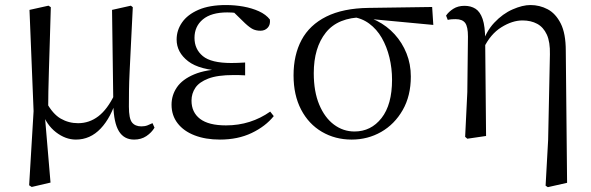

<svg xmlns="http://www.w3.org/2000/svg" viewBox="-20 -551 2396 778"><path d="M98.1 199.8 116.1 -100.8 99.5 -510.9 176.5 -528 185.9 -521.8Q183.7 -440.4 181.7 -378.9Q179.7 -317.5 178.3 -269.3Q176.9 -221.2 176 -181.2Q175.1 -141.2 175.1 -101.7L161.7 -82.8L184.7 188.8L108.5 206.6ZM523.5 14.6Q482.5 14.6 461.8 -19.3Q441.1 -53.3 439.2 -125.3V-128.5L434 -510.9L510.3 -528L518.1 -521.8Q513.7 -435.6 510.7 -372.5Q507.7 -309.5 505.4 -263.6Q503.1 -217.8 502.7 -183.5Q502.3 -149.2 502.3 -119.2Q502.3 -70.5 515 -54.7Q527.7 -38.9 552.7 -38.9Q567.1 -38.9 577.8 -43.1Q588.4 -47.3 598 -52L606.1 -33.6Q594.2 -13.7 573.1 0.5Q552 14.6 523.5 14.6ZM287.6 14.6Q245.3 14.6 206.7 -15.3Q168.1 -45.3 150.7 -96.8H148.5L167.8 -136.8Q193.6 -89.2 225.8 -70.5Q258.1 -51.8 296.3 -51.8Q341.9 -51.8 378.6 -79.9Q415.3 -108 444 -167.6L456.6 -155.4H454.2Q430.3 -74.8 387.9 -30.1Q345.5 14.6 287.6 14.6Z M871.3 14.6Q813 14.6 768.7 -2.5Q724.3 -19.6 699.7 -51.5Q675.1 -83.4 675.1 -126.7Q675.1 -165.3 696.9 -197.3Q718.7 -229.3 766.5 -249.5Q814.3 -269.8 891.7 -271.6V-263.4Q788.9 -266.8 742.3 -302.9Q695.7 -339 695.7 -390.7Q695.7 -428.3 717.7 -460Q739.6 -491.8 784.1 -511.2Q828.6 -530.6 895.8 -530.6Q931.9 -530.6 966.4 -524.4Q1001 -518.1 1029.3 -505.3Q1057.6 -492.4 1073.6 -471.9Q1076.2 -450.8 1064.8 -438.7Q1053.5 -426.5 1035.6 -426.5Q1018.7 -426.5 1005.7 -432.4Q992.7 -438.4 972.9 -456.8L915.6 -512.6L971.7 -511.5L981 -491.9Q955.4 -496.3 937.7 -498.5Q920.1 -500.7 900.7 -500.7Q836 -500.7 802 -472.4Q768.1 -444.1 768.1 -397.6Q768.1 -351.6 802 -323.6Q835.8 -295.7 917.2 -295.7Q929.3 -295.7 942.2 -296.2Q955.1 -296.7 973.3 -297.7V-245.7Q953.9 -246.9 944.4 -246.9Q935 -246.9 926.6 -246.9Q861.1 -246.9 824.1 -232.6Q787.1 -218.4 771.6 -195.2Q756 -172 756 -143.3Q756 -95.8 790.7 -69.3Q825.4 -42.9 895.6 -42.9Q946.3 -42.9 991.3 -57.2Q1036.3 -71.5 1074.9 -98.8L1089.3 -80.5Q1055.8 -38.9 999.8 -12.1Q943.9 14.6 871.3 14.6Z M1405 14.6Q1338.2 14.6 1284.5 -16.8Q1230.8 -48.2 1200.1 -106.9Q1169.5 -165.5 1169.5 -245.6Q1169.5 -328.5 1202 -389.2Q1234.6 -450 1302.2 -483.8Q1369.9 -517.6 1473.8 -519L1731.1 -522.7L1735.8 -450L1469.1 -475.1L1452.2 -481Q1349.5 -480.5 1300.4 -419.1Q1251.4 -357.7 1251.4 -254.5Q1251.4 -179.9 1273.6 -126.9Q1295.9 -73.9 1333.2 -46.1Q1370.6 -18.2 1416.4 -18.2Q1483.4 -18.2 1526 -72.6Q1568.6 -127 1568.6 -227.7Q1568.6 -274.5 1558 -318.2Q1547.4 -361.8 1527.1 -397.3Q1506.7 -432.7 1476 -455.4Q1445.4 -478.1 1404.6 -483L1418 -492Q1465.9 -487.6 1507.2 -466.6Q1548.5 -445.6 1579.2 -411.9Q1609.9 -378.2 1627.3 -334.6Q1644.7 -291.1 1644.7 -240.9Q1644.7 -162.3 1611.7 -104.9Q1578.8 -47.5 1524.5 -16.4Q1470.2 14.6 1405 14.6Z M1864.8 3.5 1873.6 -177.6 1876.2 -402.8Q1876.2 -443.1 1864.8 -458.2Q1853.4 -473.4 1826.3 -473.4Q1818.5 -473.4 1810.8 -472.9Q1803.1 -472.4 1794.3 -470.4L1787.5 -487.8Q1798 -503.4 1816.9 -515.4Q1835.8 -527.4 1862.2 -527.4Q1888.1 -527.4 1906.8 -515.5Q1925.4 -503.6 1935.6 -474.1Q1945.8 -444.6 1946 -389.8V-385.8L1949.6 0L1873.6 11.1ZM2190.8 201.4 2201.1 15.9 2208.3 -330.8Q2209.5 -380.7 2195.8 -410.8Q2182 -440.8 2156.7 -454.5Q2131.3 -468.2 2097.2 -468.2Q2055.8 -468.2 2011.4 -440.4Q1967.1 -412.7 1940.1 -356.3L1929.9 -366.7H1932.1Q1948.4 -422.5 1982.8 -459Q2017.1 -495.5 2057.3 -513Q2097.4 -530.6 2129.3 -530.6Q2166.7 -530.6 2199.1 -513.5Q2231.5 -496.4 2252.1 -455.9Q2272.6 -415.3 2272.6 -345.2L2277.9 189.8L2199.8 207.4Z"/></svg>

Font: Noto Serif HK ExtraLight
Style: Regular
Weight: 200
Designer: Ryoko NISHIZUKA 西塚涼子 (kana & ideographs); Frank Grießhammer (Latin, Greek & Cyrillic); Wenlong ZHANG 张文龙 (bopomofo); San
Foundry: Adobe
Version: Version 2.002-H1;hotconv 1.1.0;makeotfexe 2.6.0